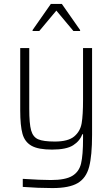

<svg xmlns="http://www.w3.org/2000/svg" viewBox="-20 -755 573 978"><path d="M96 197V156Q188 162 239 162Q313 162 348 141Q383 120 393 77.5Q403 35 403 -49V-71H399Q387 -37 352.5 -15Q318 7 245 7Q175 7 140.5 -12.5Q106 -32 94.5 -73.5Q83 -115 83 -192V-510H129V-201Q129 -125 138.5 -91Q148 -57 174.5 -45.5Q201 -34 259 -34Q327 -34 358 -60Q389 -86 396 -127.5Q403 -169 403 -246V-510H449V-69Q449 38 434 95Q419 152 376 177.5Q333 203 247 203Q174 203 96 197ZM146 -597V-602L239 -735H295L388 -602V-597H354L267 -701L180 -597Z"/></svg>

Font: Saira Semi Condensed ExtraLight
Style: Regular
Weight: 200
Width: 4
Designer: Hector Gatti with collaboration of the Omnibus-Type team
Foundry: Omnibus-Type
Version: Version 1.001; ttfautohint (v1.8)